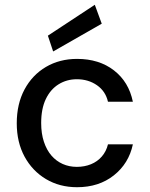

<svg xmlns="http://www.w3.org/2000/svg" viewBox="-20 -770 625 802"><path d="M302 12Q229 12 172 -22Q115 -56 82.5 -116Q50 -176 50 -255Q50 -336 82.5 -396.5Q115 -457 172 -490.5Q229 -524 302 -524Q394 -524 456 -476Q518 -428 535 -345H431Q421 -389 385 -414Q349 -439 301 -439Q259 -439 225 -418Q191 -397 171.5 -356.5Q152 -316 152 -256Q152 -212 163.5 -177.5Q175 -143 195 -120Q215 -97 242 -85Q269 -73 301 -73Q333 -73 360 -84Q387 -95 405.5 -116.5Q424 -138 431 -167H535Q518 -87 455.5 -37.5Q393 12 302 12ZM202 -555 180 -621 376 -750 405 -671Z"/></svg>

Font: DM Sans 12pt Medium
Style: Regular
Weight: 500
Version: Version 4.004;gftools[0.9.30]